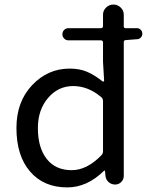

<svg xmlns="http://www.w3.org/2000/svg" viewBox="-20 -816 659 849"><path d="M429.7 -130.9Q435.5 -137.7 435.5 -147.5V-369.1Q435.5 -378.9 428.7 -385.7Q370.1 -435.5 303.7 -435.5Q237.3 -435.5 192.4 -382.8Q147.5 -330.1 147.5 -250Q147.5 -163.1 186.5 -113.3Q225.6 -63.5 296.9 -63.5Q365.2 -63.5 429.7 -130.9ZM585.9 -691.4Q595.7 -691.4 602.5 -684.1Q609.4 -676.8 609.4 -667Q609.4 -657.2 602.5 -649.9Q595.7 -642.6 585.9 -642.6L535.2 -638.7Q527.3 -637.7 527.3 -629.9V-38.1Q527.3 -22.5 516.1 -11.2Q504.9 0 489.3 0Q472.7 0 460.4 -10.7Q448.2 -21.5 446.3 -38.1L444.3 -60.5Q444.3 -61.5 442.9 -61.5Q441.4 -61.5 439.5 -60.5Q365.2 12.7 277.3 12.7Q173.8 12.7 113.3 -57.1Q52.7 -127 52.7 -250Q52.7 -366.2 122.1 -439.5Q191.4 -512.7 288.1 -512.7Q331.1 -512.7 363.8 -499Q396.5 -485.4 433.6 -456.1Q435.5 -454.1 438 -455.6Q440.4 -457 440.4 -460L435.5 -543V-627.9Q435.5 -637.7 425.8 -637.7H282.2Q271.5 -637.7 263.7 -645.5Q255.9 -653.3 255.9 -664.6Q255.9 -675.8 263.7 -683.6Q271.5 -691.4 282.2 -691.4H425.8Q435.5 -691.4 435.5 -701.2V-751Q435.5 -769.5 449.2 -782.7Q462.9 -795.9 481.4 -795.9Q500 -795.9 513.7 -782.7Q527.3 -769.5 527.3 -751V-699.2Q527.3 -691.4 535.2 -691.4Z"/></svg>

Font: Gen Jyuu GothicX Regular
Style: Regular
Weight: 400
Designer: [Source Han Sans]
Ryoko NISHIZUKA  (kana & ideographs); Paul D. Hunt (Latin, Greek & Cyrillic); Wenlong ZHANG  (bopomofo
Version: Version 1.002.20150607